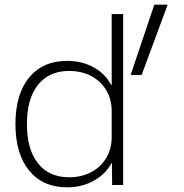

<svg xmlns="http://www.w3.org/2000/svg" viewBox="-20 -790 785 820"><path d="M266 10Q163 10 104.5 -61.5Q46 -133 46 -260Q46 -388 104.5 -459Q163 -530 266 -530Q329 -530 379 -503Q429 -476 455 -427H457V-730H506V0H459L458 -93H456Q430 -45 379.5 -17.5Q329 10 266 10ZM275 -33Q328 -33 369 -54.5Q410 -76 433.5 -115Q457 -154 457 -204V-316Q457 -366 433.5 -405Q410 -444 369 -465.5Q328 -487 275 -487Q190 -487 142.5 -428Q95 -369 95 -260Q95 -151 142.5 -92Q190 -33 275 -33ZM538 -470 639 -770H696L585 -470Z"/></svg>

Font: M PLUS 1 Light
Style: Regular
Weight: 300
Designer: Coji Morishita
Foundry: UNDERFOREST DESIGN
Version: Version 1.001